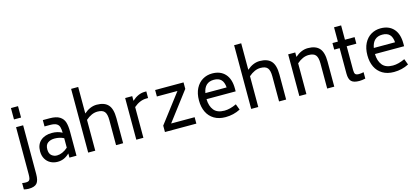

<svg xmlns="http://www.w3.org/2000/svg" viewBox="-97 -1528 5384 2462"><g transform="rotate(-15 2594.5 -297.5)"><path d="M90 -808H184V-657H90ZM-20 243V158Q-1 163 30 163Q54 163 67 155Q80 147 85 127Q90 107 90 68V-554H184V93Q184 180 152.5 215.5Q121 251 43 251Q17 251 -20 243Z M744 -320V0H650V-55Q612 -19 574 -3Q536 13 492 13Q440 13 398 -9.5Q356 -32 331.5 -74.5Q307 -117 307 -175Q307 -265 363 -314.5Q419 -364 514 -364Q589 -364 649 -331Q648 -380 639 -409Q630 -438 602 -453.5Q574 -469 519 -469H445V-553H534Q622 -553 668 -523.5Q714 -494 729 -444.5Q744 -395 744 -320ZM650 -132V-258Q594 -286 528 -286Q475 -286 439 -260.5Q403 -235 403 -175Q403 -119 433.5 -93.5Q464 -68 505 -68Q539 -68 576.5 -84Q614 -100 650 -132Z M1363 -333V0H1269V-333Q1269 -411 1242.5 -444Q1216 -477 1149 -477Q1071 -477 993 -409V0H899V-846H993V-494Q1074 -565 1162 -565Q1264 -565 1313.5 -511Q1363 -457 1363 -333Z M1822 -565V-477H1799Q1713 -477 1632 -408V0H1538V-553H1632V-491Q1714 -565 1799 -565Z M2335 -85V0H1918V-85L2209 -467H1936V-553H2313V-467L2023 -85Z M2728 -67Q2801 -67 2888 -108L2917 -30Q2826 17 2720 17Q2632 17 2570 -20Q2508 -57 2476 -123Q2444 -189 2444 -277Q2444 -370 2477.5 -435.5Q2511 -501 2568 -535Q2625 -569 2696 -569Q2805 -569 2867 -501Q2929 -433 2929 -306V-269H2542Q2544 -177 2588 -122Q2632 -67 2728 -67ZM2548 -348H2830Q2825 -418 2792 -451.5Q2759 -485 2696 -485Q2572 -485 2548 -348Z M3527 -333V0H3433V-333Q3433 -411 3406.5 -444Q3380 -477 3313 -477Q3235 -477 3157 -409V0H3063V-846H3157V-494Q3238 -565 3326 -565Q3428 -565 3477.5 -511Q3527 -457 3527 -333Z M4166 -333V0H4072V-333Q4072 -411 4045.5 -444Q4019 -477 3952 -477Q3874 -477 3796 -409V0H3702V-553H3796V-494Q3878 -565 3965 -565Q4067 -565 4116.5 -511Q4166 -457 4166 -333Z M4454 -459V-143Q4454 -103 4466.5 -88.5Q4479 -74 4513 -74Q4543 -74 4577 -82V3Q4532 13 4497 13Q4421 13 4390.5 -18Q4360 -49 4360 -122V-459H4288V-546H4360V-736H4454V-546H4582V-459Z M4964 -67Q5037 -67 5124 -108L5153 -30Q5062 17 4956 17Q4868 17 4806 -20Q4744 -57 4712 -123Q4680 -189 4680 -277Q4680 -370 4713.5 -435.5Q4747 -501 4804 -535Q4861 -569 4932 -569Q5041 -569 5103 -501Q5165 -433 5165 -306V-269H4778Q4780 -177 4824 -122Q4868 -67 4964 -67ZM4784 -348H5066Q5061 -418 5028 -451.5Q4995 -485 4932 -485Q4808 -485 4784 -348Z"/></g></svg>

Font: Biryani
Style: Regular
Weight: 400
Designer: Dan Reynolds and Mathieu Réguer
Foundry: Dan Reynolds and Mathieu Réguer
Version: Version 1.004; ttfautohint (v1.1) -l 5 -r 5 -G 72 -x 0 -D la